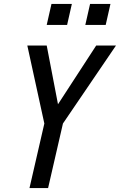

<svg xmlns="http://www.w3.org/2000/svg" viewBox="-20 -950 606 970"><path d="M129 0 204 -326 118 -720H216L283 -371H239L466 -720H566L298 -326L223 0ZM411 -824 435 -930H538L514 -824ZM216 -824 240 -930H343L319 -824Z"/></svg>

Font: Instrument Sans Condensed Medium
Style: Italic
Weight: 500
Width: 3
Italic angle: -13°
Designer: Rodrigo Fuenzalida
Foundry: fragTYPE
Version: Version 1.000;gftools[0.9.28]